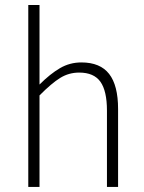

<svg xmlns="http://www.w3.org/2000/svg" viewBox="-20 -739 568 759"><path d="M91.8 0V-719.2H136.2V-404.8Q178.7 -447.3 217.3 -469.7Q255.9 -492.2 301.8 -492.2Q376 -492.2 411.4 -446.8Q446.8 -401.4 446.8 -308.1V0H402.8V-301.8Q402.8 -379.4 377 -415.8Q351.1 -452.1 293 -452.1Q252.4 -452.1 218.3 -431.2Q184.1 -410.2 136.2 -361.8V0Z"/></svg>

Font: Source Sans Pro Light
Style: Regular
Weight: 300
Designer: Paul D. Hunt
Foundry: Adobe Systems Incorporated
Version: Version 2.020;PS 2.0;hotconv 1.0.86;makeotf.lib2.5.63406